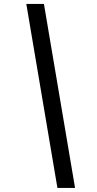

<svg xmlns="http://www.w3.org/2000/svg" viewBox="-20 -802 493 973"><path d="M360.4 150.4H271L113.3 -782.2H202.6Z"/></svg>

Font: Proza Libre
Style: Medium Italic
Weight: 500
Designer: Jasper de Waard
Foundry: Jasper de Waard
Version: Version 1.000; ttfautohint (v1.4.1.8-43bc)